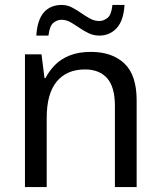

<svg xmlns="http://www.w3.org/2000/svg" viewBox="-20 -757 649 777"><path d="M348 -547Q434 -547 483.5 -500Q533 -453 533 -351V0H445V-329Q445 -405 413.5 -440.5Q382 -476 324 -476Q250 -476 209.5 -427Q169 -378 169 -280V0H81V-537H148L160 -441H164Q179 -470 202.5 -494Q226 -518 262 -532.5Q298 -547 348 -547ZM127 -613Q129 -646 137 -669.5Q145 -693 158 -707.5Q171 -722 189 -729.5Q207 -737 229 -737Q252 -737 271 -727Q290 -717 308 -704.5Q326 -692 344 -682Q362 -672 382 -672Q399 -672 415 -684.5Q431 -697 435 -737H484Q480 -673 452 -643Q424 -613 382 -613Q359 -613 339 -622.5Q319 -632 301 -644.5Q283 -657 265.5 -667Q248 -677 228 -677Q212 -677 196.5 -665Q181 -653 176 -613Z"/></svg>

Font: Noto Sans Hebrew Thin
Style: Regular
Weight: 400
Version: Version 3.001